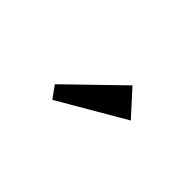

<svg xmlns="http://www.w3.org/2000/svg" viewBox="-24 -825 479 479"><g transform="rotate(45 215.0 -585.5)"><path d="M145 -502 122 -534 261 -669 320 -604Z"/></g></svg>

Font: Galdeano
Style: Regular
Weight: 400
Designer: Dario Manuel Muhafara
Foundry: Dario Manuel Muhafara
Version: Version 1.001